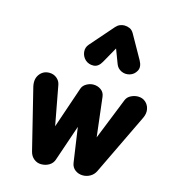

<svg xmlns="http://www.w3.org/2000/svg" viewBox="-132 -1039 1039 1148"><g transform="rotate(15 388.0 -465.0)"><path d="M156.5 -60 64 -434.5Q53 -480.5 75.2 -510.8Q97.5 -541 135.5 -541Q162 -541 181.5 -525.2Q201 -509.5 205.5 -485L251 -241L338.5 -498Q345.5 -517.5 366.2 -529.2Q387 -541 408.5 -541Q435 -541 455.5 -526.2Q476 -511.5 479 -485L508 -241L611.5 -499.5Q620 -520 641.5 -530.5Q663 -541 684.5 -541Q712 -541 731 -524.5Q750 -508 755.2 -482Q760.5 -456 746.5 -426.5L564.5 -48Q553.5 -25 532.2 -12.5Q511 0 486.5 0Q459 0 438.5 -15.5Q418 -31 414 -58.5L383 -272.5L307 -49.5Q299 -26 277.5 -13Q256 0 228 0Q203.5 0 183.5 -15.8Q163.5 -31.5 156.5 -60ZM602 -656Q575 -648 550.2 -659.5Q525.5 -671 516 -696L482.5 -784.5L428.5 -688.5Q408.5 -652 378.5 -650.8Q348.5 -649.5 327 -668.5Q306.5 -688 303.5 -715.5Q300.5 -743 319 -764L443.5 -906.5Q454.5 -919 468.2 -924.8Q482 -930.5 496 -930.5Q513 -930.5 528.8 -923.5Q544.5 -916.5 555 -898L636.5 -753.5Q657 -717 643.2 -690.8Q629.5 -664.5 602 -656Z"/></g></svg>

Font: Edu SA Hand
Style: Bold
Weight: 700
Designer: Tina and Corey Anderson, Eben Sorkin, Mirko Velimirovic
Foundry: Google for Education
Version: Version 2.000